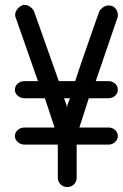

<svg xmlns="http://www.w3.org/2000/svg" viewBox="-20 -754 495 774"><path d="M80 -171Q63 -171 51.5 -181.5Q40 -192 40 -205Q40 -220 51.5 -230Q63 -240 80 -240H200L161 -358H80Q63 -358 51.5 -368Q40 -378 40 -392Q40 -407 51.5 -417Q63 -427 80 -427H133L44 -681Q41 -687 41 -694Q41 -706 49.5 -717Q58 -728 73 -734H80Q91 -734 101.5 -726.5Q112 -719 117 -709L217 -427H283Q306 -497 331.5 -569.5Q357 -642 380 -708Q385 -717 395.5 -724.5Q406 -732 417 -732Q435 -732 445 -720.5Q455 -709 455 -694V-687L366 -427H417Q433 -427 444 -417Q455 -407 455 -392Q455 -378 444 -368Q433 -358 417 -358H338L300 -240H417Q433 -240 444 -230Q455 -220 455 -205Q455 -192 444 -181.5Q433 -171 417 -171H289V-38Q289 -22 278.5 -11Q268 0 251 0Q235 0 224 -11Q213 -22 213 -38V-171ZM248 -331 250 -319 252 -331 262 -358H238Z"/></svg>

Font: VDS Compensated
Style: Light
Weight: 300
Designer: artmaker
Foundry: artmaker
Version: Version 1.000 2012 initial release